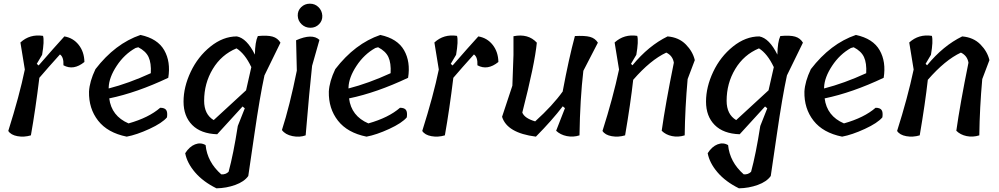

<svg xmlns="http://www.w3.org/2000/svg" viewBox="-20 -743 5430 1044"><path d="M180 -396 190 -387Q276 -486 330 -545Q378 -537 408 -499Q438 -461 439 -406Q380 -358 325 -388Q327 -433 306 -447Q240 -374 194 -320Q173 -148 148 -7Q111 4 75 -2.5Q39 -9 25 -31Q86 -224 115 -365L91 -512Q142 -559 214 -548Q222 -521 209 -445Z M744 -553Q837 -533 873 -470Q909 -407 895 -320Q724 -239 574 -208Q586 -112 679 -72Q789 -103 851 -157Q875 -157 883.5 -145Q892 -133 888 -105Q862 -74 792.5 -42Q723 -10 669 0Q565 -21 513.5 -87Q462 -153 464 -245Q467 -300 499 -367Q606 -506 744 -553ZM571 -268V-262Q680 -290 800 -345Q803 -400 788 -432.5Q773 -465 732 -486L717 -482Q656 -448 614.5 -385Q573 -322 571 -268Z M1299 -164 1161 -13Q1072 -16 1025 -63.5Q978 -111 978 -190.5Q978 -270 1017 -352.5Q1056 -435 1124.5 -490Q1193 -545 1268 -545Q1322 -535 1366 -446Q1367 -515 1382 -547Q1434 -552 1462 -544Q1490 -536 1505 -511L1418 -333Q1393 -218 1363.5 -14.5Q1334 189 1330 214Q1308 245 1259.5 262.5Q1211 280 1157 281Q1084 245 1040.5 194Q997 143 987 90Q1010 54 1040.5 42Q1071 30 1098 46Q1107 138 1183 205Q1207 207 1223 191Q1249 96 1273 -58L1311 -154ZM1090 -195Q1090 -121 1142 -90Q1294 -229 1318 -252L1347 -380L1346 -379Q1312 -451 1266 -480Q1184 -446 1137 -368Q1090 -290 1090 -195Z M1594 -359 1590 -524Q1678 -563 1717 -526L1677 -385Q1663 -259 1642 -7Q1609 5 1570 -3Q1531 -11 1513 -36Q1555 -166 1594 -359ZM1732.5 -658Q1734 -631 1715 -611.5Q1696 -592 1668 -592Q1640 -592 1620 -611Q1600 -630 1599 -657.5Q1598 -685 1617.5 -704Q1637 -723 1665 -723Q1693 -723 1712 -704Q1731 -685 1732.5 -658Z M2048 -553Q2141 -533 2177 -470Q2213 -407 2199 -320Q2028 -239 1878 -208Q1890 -112 1983 -72Q2093 -103 2155 -157Q2179 -157 2187.5 -145Q2196 -133 2192 -105Q2166 -74 2096.5 -42Q2027 -10 1973 0Q1869 -21 1817.5 -87Q1766 -153 1768 -245Q1771 -300 1803 -367Q1910 -506 2048 -553ZM1875 -268V-262Q1984 -290 2104 -345Q2107 -400 2092 -432.5Q2077 -465 2036 -486L2021 -482Q1960 -448 1918.5 -385Q1877 -322 1875 -268Z M2431 -396 2441 -387Q2527 -486 2581 -545Q2629 -537 2659 -499Q2689 -461 2690 -406Q2631 -358 2576 -388Q2578 -433 2557 -447Q2491 -374 2445 -320Q2424 -148 2399 -7Q2362 4 2326 -2.5Q2290 -9 2276 -31Q2337 -224 2366 -365L2342 -512Q2393 -559 2465 -548Q2473 -521 2460 -445Z M2766 -277 2772 -444V-546Q2852 -562 2899 -511Q2888 -396 2820 -131Q2832 -100 2890 -83Q2986 -170 3040 -246V-248Q3073 -425 3106 -547Q3160 -550 3188 -542.5Q3216 -535 3231 -511L3152 -358Q3134 -205 3131 -7Q3097 4 3062 -3Q3027 -10 3004 -32L3052 -155L3040 -165Q2982 -89 2894 0Q2737 -20 2710 -108Z M3411 -396 3419 -388Q3507 -495 3610 -545Q3671 -540 3709 -501.5Q3747 -463 3758 -416L3719 -313Q3705 -157 3703 -7Q3668 4 3634 -3Q3600 -10 3578 -32Q3598 -175 3644 -402Q3638 -440 3603 -457Q3517 -417 3423 -309Q3409 -183 3379 -7Q3342 4 3306 -2.5Q3270 -9 3256 -31Q3313 -210 3346 -365L3322 -512Q3374 -559 3445 -548Q3453 -520 3440 -445Z M4140 -164 4002 -13Q3913 -16 3866 -63.5Q3819 -111 3819 -190.5Q3819 -270 3858 -352.5Q3897 -435 3965.5 -490Q4034 -545 4109 -545Q4163 -535 4207 -446Q4208 -515 4223 -547Q4275 -552 4303 -544Q4331 -536 4346 -511L4259 -333Q4234 -218 4204.5 -14.5Q4175 189 4171 214Q4149 245 4100.5 262.5Q4052 280 3998 281Q3925 245 3881.5 194Q3838 143 3828 90Q3851 54 3881.5 42Q3912 30 3939 46Q3948 138 4024 205Q4048 207 4064 191Q4090 96 4114 -58L4152 -154ZM3931 -195Q3931 -121 3983 -90Q4135 -229 4159 -252L4188 -380L4187 -379Q4153 -451 4107 -480Q4025 -446 3978 -368Q3931 -290 3931 -195Z M4634 -553Q4727 -533 4763 -470Q4799 -407 4785 -320Q4614 -239 4464 -208Q4476 -112 4569 -72Q4679 -103 4741 -157Q4765 -157 4773.5 -145Q4782 -133 4778 -105Q4752 -74 4682.5 -42Q4613 -10 4559 0Q4455 -21 4403.5 -87Q4352 -153 4354 -245Q4357 -300 4389 -367Q4496 -506 4634 -553ZM4461 -268V-262Q4570 -290 4690 -345Q4693 -400 4678 -432.5Q4663 -465 4622 -486L4607 -482Q4546 -448 4504.5 -385Q4463 -322 4461 -268Z M5013 -396 5021 -388Q5109 -495 5212 -545Q5273 -540 5311 -501.5Q5349 -463 5360 -416L5321 -313Q5307 -157 5305 -7Q5270 4 5236 -3Q5202 -10 5180 -32Q5200 -175 5246 -402Q5240 -440 5205 -457Q5119 -417 5025 -309Q5011 -183 4981 -7Q4944 4 4908 -2.5Q4872 -9 4858 -31Q4915 -210 4948 -365L4924 -512Q4976 -559 5047 -548Q5055 -520 5042 -445Z"/></svg>

Font: Tillana Medium
Style: Regular
Weight: 500
Designer: Lipi Raval (Devanagari, Latin), Jonny Pinhorn (Latin)
Foundry: Indian Type Foundry
Version: Version 2.003;PS 1.0;hotconv 1.0.79;makeotf.lib2.5.61930; tt